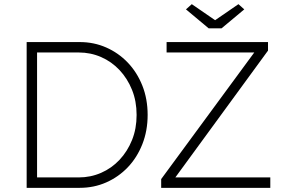

<svg xmlns="http://www.w3.org/2000/svg" viewBox="-20 -902 1371 922"><path d="M108 0V-700H363Q431 -700 490 -674Q549 -648 593.5 -601.5Q638 -555 663.5 -491Q689 -427 689 -350Q689 -274 663.5 -209.5Q638 -145 593.5 -98.5Q549 -52 490 -26Q431 0 363 0ZM158 -33 144 -50H358Q415 -50 465.5 -72Q516 -94 554 -134.5Q592 -175 614 -229.5Q636 -284 636 -350Q636 -416 614 -470.5Q592 -525 554 -565.5Q516 -606 465.5 -628Q415 -650 358 -650H141L158 -665ZM754 0V-42L1201 -650H780V-700H1267V-659L822 -50H1278V0ZM982 -766 873 -857 901 -882 1013 -805 1125 -882 1153 -857 1044 -766Z"/></svg>

Font: Mach ExtraLight
Style: Regular
Weight: 250
Version: Version 1.002